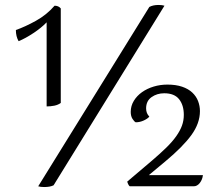

<svg xmlns="http://www.w3.org/2000/svg" viewBox="-20 -744 882 774"><path d="M503 7Q500 5 497 -1Q494 -7 493 -12L592 -96Q626 -125 650.5 -149Q675 -173 690.5 -195Q706 -217 713.5 -237.5Q721 -258 721 -281Q721 -320 702 -344Q683 -368 642 -368Q613 -368 591 -352.5Q569 -337 569 -307Q569 -287 582 -274Q576 -266 560 -258.5Q544 -251 527 -251Q521 -254 514 -265Q507 -276 507 -293Q507 -317 519.5 -337.5Q532 -358 552.5 -372.5Q573 -387 599.5 -395Q626 -403 655 -403Q689 -403 714 -394.5Q739 -386 755 -371Q771 -356 778.5 -336.5Q786 -317 786 -296Q786 -247 751.5 -199.5Q717 -152 646 -93L580 -38H798Q796 -20 785.5 -6.5Q775 7 761 7ZM196 3Q182 10 158 10Q143 10 134 7L582 -716Q597 -724 619 -724Q634 -724 643 -721ZM200 -721Q216 -721 225 -710V-329Q214 -321 199 -318Q184 -315 168 -315V-654Q147 -632 114.5 -610.5Q82 -589 55 -578Q44 -597 44 -623Q81 -636 124.5 -660Q168 -684 200 -721Z"/></svg>

Font: Gotu
Style: Regular
Weight: 400
Designer: Sarang Kulkarni & Kailash Malviya
Foundry: Ek Type
Version: Version 2.320;hotconv 1.0.109;makeotfexe 2.5.65596; ttfautoh